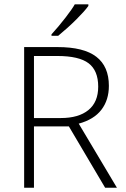

<svg xmlns="http://www.w3.org/2000/svg" viewBox="-20 -885 592 905"><path d="M140.1 -289.1V0H93.8V-663.1H251.5Q375 -663.1 434.1 -617.4Q493.2 -571.8 493.2 -480.5Q493.2 -413.6 458 -367.7Q422.9 -321.8 351.1 -302.2L531.2 0H475.6L304.7 -289.1ZM140.1 -328.6H266.6Q350.6 -328.6 396.7 -366.2Q442.9 -403.8 442.9 -476.6Q442.9 -552.2 397.7 -586.7Q352.5 -621.1 250 -621.1H140.1ZM222.7 -723.1Q255.9 -759.3 288.3 -801.3Q320.8 -843.3 332.5 -864.7H396.5V-856.9Q379.9 -833.5 340.8 -794.4Q301.8 -755.4 254.4 -716.3H222.7Z"/></svg>

Font: Bpm'online Open Sans Light
Style: Regular
Weight: 300
Foundry: Ascender Corporation
Version: Version 1.10